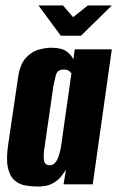

<svg xmlns="http://www.w3.org/2000/svg" viewBox="-20 -676 430 704"><path d="M120 8Q96 8 73 4Q50 0 33 -15Q16 -30 9 -61Q2 -92 10 -146L46 -390Q53 -440 74.5 -463.5Q96 -487 122 -494Q148 -501 167 -501Q206 -501 224 -487.5Q242 -474 249 -458L254 -495H390L320 0H213L222 -54Q214 -41 202 -26.5Q190 -12 170 -2Q150 8 120 8ZM162 -70Q171 -70 178 -75.5Q185 -81 189.5 -90Q194 -99 197 -109.5Q200 -120 202 -129.5Q204 -139 205 -147L242 -408Q240 -409 237 -412.5Q234 -416 228.5 -418.5Q223 -421 214 -421Q201 -421 194 -415.5Q187 -410 184 -397Q181 -384 176 -362L141 -120Q140 -106 140.5 -96Q141 -86 143.5 -80.5Q146 -75 151 -72.5Q156 -70 162 -70ZM203 -545 121 -656H211L248 -613L302 -656H390L277 -545Z"/></svg>

Font: Alumni Sans ExtraBold
Style: Italic
Weight: 800
Italic angle: -8°
Designer: Robert E. Leuschke
Foundry: Robert E. Leuschke
Version: Version 1.016